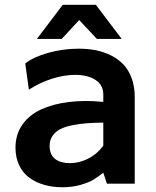

<svg xmlns="http://www.w3.org/2000/svg" viewBox="-20 -770 656 805"><path d="M312 -686 238.8 -606.9H134.8L243.2 -750H381.8L490.2 -606.9H386.2ZM310.1 -565.9Q347.2 -565.9 380.4 -559.6Q413.6 -553.2 444.1 -538.3Q474.6 -523.4 496.6 -500.7Q518.6 -478 531.7 -442.9Q544.9 -407.7 544.9 -363.8V0H428.2L413.1 -45.9Q389.2 -27.3 371.3 -16.4Q353.5 -5.4 318.6 4.9Q283.7 15.1 242.2 15.1Q201.7 15.1 166.7 5.4Q131.8 -4.4 104.2 -23.9Q76.7 -43.5 60.8 -76.2Q44.9 -108.9 44.9 -150.9Q44.9 -205.6 73.2 -246.6Q101.6 -287.6 151.6 -310.8Q201.7 -334 268.3 -342.3Q335 -350.6 413.1 -342.8V-373Q413.1 -413.6 380.6 -434.8Q348.1 -456.1 294.9 -456.1Q249.5 -456.1 198 -439.9Q146.5 -423.8 101.1 -394L85.9 -503.9Q120.6 -531.2 182.6 -548.6Q244.6 -565.9 310.1 -565.9ZM413.1 -159.2V-255.9Q374 -255.4 344 -253.2Q314 -251 283.2 -244.9Q252.4 -238.8 232.7 -228.5Q212.9 -218.3 200.4 -200.7Q188 -183.1 188 -159.2Q188 -121.1 211.2 -103.5Q234.4 -85.9 272.9 -85.9Q311.5 -85.9 348.9 -104.5Q386.2 -123 413.1 -159.2Z"/></svg>

Font: Stilu SemiBold
Style: Regular
Weight: 600
Designer: Genilson Lima Santos
Foundry: Genilson Lima Santos
Version: Version 1.200;PS 001.200;hotconv 1.0.88;makeotf.lib2.5.64775